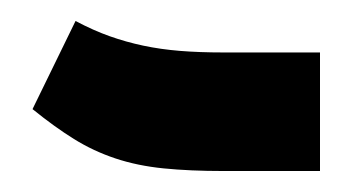

<svg xmlns="http://www.w3.org/2000/svg" viewBox="-20 -163 345 183"><path d="M285 0H193Q161 0 136 -2.5Q111 -5 90 -12Q69 -19 50.5 -30.5Q32 -42 11 -59L52 -143Q69 -134 84.5 -128.5Q100 -123 116.5 -119.5Q133 -116 151.5 -114.5Q170 -113 193 -113H285Z"/></svg>

Font: IBM Plex Sans Arabic Medium
Style: Regular
Weight: 500
Designer: Mike Abbink, Paul van der Laan, Pieter van Rosmalen, Wael Morcos, Khajak Apelian
Foundry: Bold Monday
Version: Version 1.1